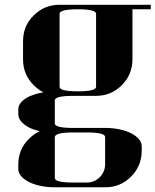

<svg xmlns="http://www.w3.org/2000/svg" viewBox="-20 -481 655 809"><path d="M57.1 0V-20Q57.1 -51.3 102.1 -74.2Q134.3 -87.9 163.1 -91.8Q142.1 -102.1 122.1 -122.1Q77.1 -167 77.1 -230V-307.1Q77.1 -372.6 122.1 -416Q167 -460.9 231 -460.9H615.2V-441.9H538.1V-231Q538.1 -167 493.2 -122.1Q448.2 -77.1 384.8 -77.1H288.1Q210.9 -77.1 210.9 -58.1V39.1Q210.9 58.1 288.1 58.1H422.9Q485.8 58.1 532.2 80.1Q577.1 104.5 577.1 134.8V153.8Q577.1 218.3 532.2 263.2Q487.3 308.1 423.8 308.1H210.9Q148.4 308.1 102.1 286.1Q57.1 261.7 57.1 231V212.9Q57.1 147.5 102.1 104Q124 82 147.9 71.8Q120.6 65.4 102.1 56.2Q57.1 31.7 57.1 0ZM210.9 97.2V269Q210.9 288.1 288.1 288.1H346.2Q377.9 288.1 399.9 266.1Q422.9 243.2 422.9 210.9V96.2Q422.9 77.1 346.2 77.1H288.1Q210.9 77.1 210.9 97.2ZM231 -115.2Q231 -96.2 308.1 -96.2Q384.8 -96.2 384.8 -115.2V-422.9Q384.8 -441.9 308.1 -441.9Q231 -441.9 231 -422.9Z"/></svg>

Font: Hjet
Style: Regular
Weight: 400
Designer: T. Christopher White
Version: Version 1.2